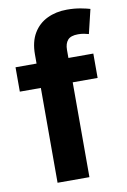

<svg xmlns="http://www.w3.org/2000/svg" viewBox="-86 -814 571 866"><g transform="rotate(-10 199.0 -381.0)"><path d="M366.1 -545.9V-434.3H9.8V-545.9ZM106.1 0V-587.8Q106.1 -646 129.3 -684.6Q152.4 -723.2 192.5 -742.4Q232.6 -761.7 283 -761.7Q317.7 -761.7 346.2 -756.2Q374.8 -750.7 388.2 -746.5L361.7 -636Q352.8 -638.7 340.2 -641.1Q327.6 -643.5 313 -643.5Q279.6 -643.5 265.8 -627.7Q252 -611.8 252 -583V0Z"/></g></svg>

Font: Inter Variable LoSnoCo
Style: Regular
Weight: 400
Designer: Rasmus Andersson
Foundry: rsms
Version: Version 4.000;git-a52131595; featfreeze: case,dlig,ss01,ss02